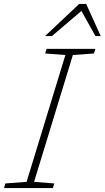

<svg xmlns="http://www.w3.org/2000/svg" viewBox="-48 -955 531 975"><path d="M284 -675.5 181 -683.5 188.5 -707H436.5L429 -683.5L322 -675.5L125 -31.5L227.5 -23.5L220.5 0H-27.5L-20.5 -23.5L87 -31.5ZM181 -772 354 -935H389.5L463.5 -772H436.5L365.5 -899.5L216 -772Z"/></svg>

Font: Newsreader 6pt ExtraLight
Style: Italic
Weight: 275
Italic angle: -17°
Designer: Hugues Gentile
Foundry: Production Type
Version: Version 1.003; ttfautohint (v1.8.3)